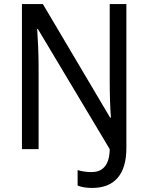

<svg xmlns="http://www.w3.org/2000/svg" viewBox="-20 -734 730 945"><path d="M434 191C540 191 602 128 602 -5V-714H520V-334C520 -273 522 -203 526 -155H522L191 -714H88V0H170V-408C170 -470 166 -547 163 -592H166L520 0C519 86 479 113 431 113C405 113 381 109 362 103V179C380 187 404 191 434 191Z"/></svg>

Font: Noto Sans Devanagari SemiCondensed
Style: Regular
Weight: 400
Width: 4
Designer: Jelle Bosma - Monotype Design Team
Foundry: Monotype Imaging Inc.
Version: Version 2.004